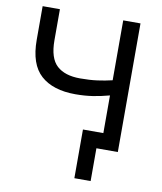

<svg xmlns="http://www.w3.org/2000/svg" viewBox="-94 -776 868 1029"><g transform="rotate(10 340.0 -261.0)"><path d="M381.5 178.5V-86.5H492.5V-291.5Q446.5 -279 402.5 -272.2Q358.5 -265.5 308 -265.5Q186 -265.5 120 -324.8Q54 -384 54 -517V-700H148V-531Q148 -433.5 191.8 -393.5Q235.5 -353.5 318.5 -353.5Q371 -353.5 411.8 -359Q452.5 -364.5 492.5 -374V-700H586.5V0H470V178.5Z"/></g></svg>

Font: Geologica Light
Style: Regular
Weight: 300
Designer: Sindre Bremnes, Frode Helland
Foundry: Monokrom Skriftforlag AS
Version: Version 1.010; ttfautohint (v1.8.4.7-5d5b);gftools[0.9.28]